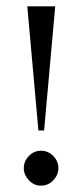

<svg xmlns="http://www.w3.org/2000/svg" viewBox="-20 -580 259 605"><path d="M101 -169 66 -560H154L119 -169ZM109 5Q87 5 71 -12Q55 -29 55 -50Q55 -72 71 -88.5Q87 -105 109 -105Q132 -105 148 -88.5Q164 -72 164 -50Q164 -29 148 -12Q132 5 109 5Z"/></svg>

Font: Spectral SC Light
Style: Regular
Weight: 300
Designer: Jean-Baptiste Levee
Foundry: Production Type
Version: Version 2.001